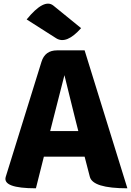

<svg xmlns="http://www.w3.org/2000/svg" viewBox="-20 -1017 708 1037"><path d="M267 -372 251 -309H403L387 -372Q377 -411 357 -493Q337 -575 328 -611Q285 -443 267 -372ZM174 0Q-8 0 11 -62L204 -683Q223 -745 288 -745H437L668 0Q480 0 465 -63L437 -171H217L174 0ZM418 -865Q339 -776 284 -810L124 -912Q218 -1027 268 -987L418 -865Z"/></svg>

Font: Swei Half Moon CJK SC
Style: Black
Weight: 900
Version: Version 2.071